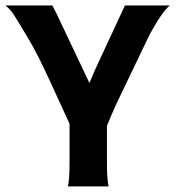

<svg xmlns="http://www.w3.org/2000/svg" viewBox="-23 -669 630 689"><path d="M220.2 0Q226.6 -19 226.6 -88.9V-224.6Q142.1 -410.6 118.7 -456.8Q95.2 -502.9 79.1 -529.8Q28.3 -615.7 17.8 -628.4Q7.3 -641.1 -3.4 -649.4H165Q170.4 -639.6 179.7 -620.6L297.9 -371.1Q306.2 -391.6 317.4 -417Q423.8 -646 425.3 -649.4H586.4Q561.5 -629.4 525.4 -565.4Q514.2 -546.4 502.9 -522L392.6 -292Q374 -250.5 360.8 -217.3V-77.1Q360.8 -28.3 366.7 0Z"/></svg>

Font: Hammersmith One
Style: Regular
Weight: 400
Designer: Nicole Fally
Foundry: Nicole Fally
Version: Version 1.003